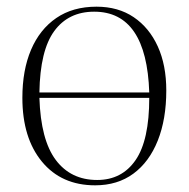

<svg xmlns="http://www.w3.org/2000/svg" viewBox="-20 -541 565 575"><path d="M265 14Q164 14 105.5 -57Q47 -128 47 -248Q47 -331 73 -392Q99 -453 148.5 -487Q198 -521 269 -521Q334 -521 380.5 -489.5Q427 -458 452.5 -402Q478 -346 478 -270Q478 -184 452.5 -120Q427 -56 379.5 -21Q332 14 265 14ZM98 -264H427Q419 -506 262 -506Q185 -506 142.5 -448Q100 -390 98 -264ZM271 -2Q345 -2 386 -61.5Q427 -121 427 -248H98Q102 -122 147 -62Q192 -2 271 -2Z"/></svg>

Font: Literata 72pt ExtraLight
Style: Regular
Weight: 200
Designer: Latin by Veronika Burian and Jose Scaglione. Greek by Irene Vlachou. Cyrillic by Vera Evstafieva.
Foundry: TypeTogether
Version: Version 3.002